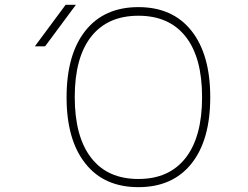

<svg xmlns="http://www.w3.org/2000/svg" viewBox="-20 -772 1040 804"><path d="M362.3 -110.4Q430.7 -22.5 559.6 -22.5Q688.5 -22.5 757.3 -110.8Q826.2 -199.2 826.2 -365.2Q826.2 -531.2 757.3 -618.7Q688.5 -706.1 559.6 -706.1Q430.7 -706.1 361.8 -618.7Q293 -531.2 293 -365.2Q293 -199.2 362.3 -110.4ZM168.9 -578.1H126L254.9 -752H297.9ZM337.9 -86.9Q258.8 -185.5 258.8 -364.7Q258.8 -543.9 337.4 -643.1Q416 -742.2 559.6 -742.2Q703.1 -742.2 781.7 -643.1Q860.4 -543.9 860.4 -364.7Q860.4 -185.5 781.7 -86.9Q703.1 11.7 559.6 11.7Q416 11.7 337.9 -86.9Z"/></svg>

Font: GenEi Gothic M ExtraLight
Style: Regular
Weight: 200
Designer: o_tamon (Modified); [Source Han Sans]
Ryoko NISHIZUKA  (kana & ideographs); Paul D. Hunt (Latin, Greek & Cyrillic); Wenl
Version: Version 1.1a;Original Version 1.004